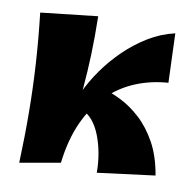

<svg xmlns="http://www.w3.org/2000/svg" viewBox="-85 -851 945 954"><g transform="rotate(10 387.0 -374.5)"><path d="M74 18Q79 -116 78 -238.5Q77 -361 69.5 -482.5Q62 -604 47 -735L334 -767Q336 -664 333 -575.5Q330 -487 322.5 -402Q315 -317 304 -224Q293 -131 278 -18ZM278 -18V-274Q289 -323 316 -381Q343 -439 384 -497Q425 -555 478 -606.5Q531 -658 593.5 -696Q656 -734 726 -750L735 -502Q648 -496 571.5 -464.5Q495 -433 434 -373.5Q373 -314 332.5 -225.5Q292 -137 278 -18ZM462 0Q462 -52 453 -100Q444 -148 428 -188Q412 -228 389 -255.5Q366 -283 339 -293L417 -419Q462 -406 513.5 -380.5Q565 -355 613.5 -310.5Q662 -266 699 -199Q736 -132 752 -37Z"/></g></svg>

Font: Marhey Light
Style: Regular
Weight: 300
Designer: Nur Syamsi & Bustanul Arifin
Foundry: Namelatype
Version: Version 1.000